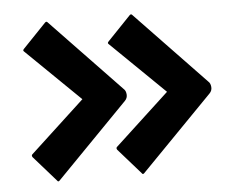

<svg xmlns="http://www.w3.org/2000/svg" viewBox="-41 -620 689 565"><g transform="rotate(-5 303.5 -337.5)"><path d="M363 -104Q359 -100 356 -105L290 -180Q287 -185 290 -188L451 -337L292 -492Q288 -495 293 -500L361 -571Q365 -575 368 -572L575 -356Q581 -351 582 -340Q583 -329 575 -321ZM113 -104Q109 -100 106 -105L40 -180Q37 -185 40 -188L201 -337L42 -492Q38 -495 43 -500L111 -571Q115 -575 118 -572L325 -356Q331 -351 332 -340Q333 -329 325 -321Z"/></g></svg>

Font: Staatliches
Style: Regular
Weight: 400
Designer: Brian LaRossa & Erica Carras
Foundry: Type Brut Foundry
Version: Version 1.000; ttfautohint (v1.8.2) -l 8 -r 50 -G 200 -x 14 